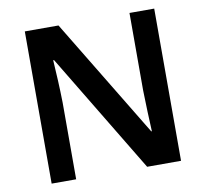

<svg xmlns="http://www.w3.org/2000/svg" viewBox="-79 -801 951 887"><g transform="rotate(-10 396.5 -357.0)"><path d="M700 0H541L203 -560H199Q202 -515 204.5 -463.5Q207 -412 208 -360V0H93V-714H251L588 -158H591Q589 -198 587 -250Q585 -302 584 -351V-714H700Z"/></g></svg>

Font: Noto Sans Gujarati UI SemiBold
Style: Regular
Weight: 600
Designer: Jelle Bosma - Monotype Design Team, Universal Thirst
Foundry: Monotype Imaging Inc.
Version: Version 2.106; ttfautohint (v1.8.4.7-5d5b)